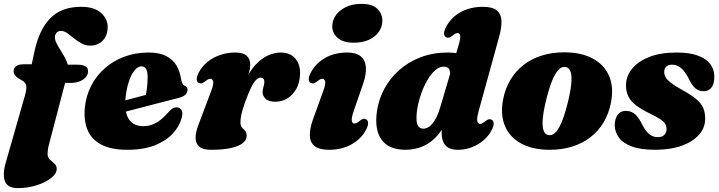

<svg xmlns="http://www.w3.org/2000/svg" viewBox="-35 -755 3698 987"><path d="M218.5 -329 254 -423 362 -422.5Q388.5 -422.5 403 -415.2Q417.5 -408 417.5 -388Q417.5 -372 406.2 -358.5Q395 -345 375 -337Q355 -329 328.5 -329ZM35 -388.5Q35 -404.5 47.5 -414.5Q60 -424.5 84.5 -424.5H128L143 -494Q166.5 -603 223.8 -661.5Q281 -720 382 -720Q449 -720 483.8 -689.2Q518.5 -658.5 518.5 -617Q518.5 -573 493.5 -546.8Q468.5 -520.5 428.5 -520.5Q404.5 -520.5 383.8 -532Q363 -543.5 345 -558.2Q327 -573 310.8 -584.5Q294.5 -596 279 -596Q266.5 -596 258.8 -589.5Q251 -583 248 -571.5Q244.5 -554 256 -531.8Q267.5 -509.5 283.8 -484.5Q300 -459.5 310.2 -433.2Q320.5 -407 313.5 -381.5L216.5 -11.5Q212.5 4 211 15.8Q209.5 27.5 209.5 35.5Q209.5 54 221.2 65Q233 76 244.8 86Q256.5 96 256.5 113Q256.5 138 227.2 160.8Q198 183.5 152.2 197.8Q106.5 212 56.5 212Q5 212 -9.2 177.8Q-23.5 143.5 -5 79.5L93.5 -265Q103.5 -300.5 99.5 -316.5Q95.5 -332.5 77.5 -342Q51 -356.5 43 -367Q35 -377.5 35 -388.5Z M501.5 -210.5Q501.5 -210.5 518.2 -215Q535 -219.5 561.8 -226.5Q588.5 -233.5 619.2 -241.8Q650 -250 679.5 -257.8Q709 -265.5 730 -271.5L710 -249.5Q716 -269.5 719.8 -297.2Q723.5 -325 724 -359Q724 -385 716.2 -399.5Q708.5 -414 692.5 -414Q679 -414 666 -402.8Q653 -391.5 641.8 -370.2Q630.5 -349 622.2 -318.8Q614 -288.5 610 -250Q603.5 -179.5 627 -143Q650.5 -106.5 702 -106.5Q727.5 -106.5 749 -115Q770.5 -123.5 789.5 -138.2Q808.5 -153 825 -172Q841 -190.5 851.5 -197Q862 -203.5 874.5 -203Q889 -202.5 897.8 -189.8Q906.5 -177 899 -149Q888 -106.5 853.8 -69Q819.5 -31.5 761.5 -8.2Q703.5 15 619.5 15Q536.5 15 486 -11.5Q435.5 -38 415.2 -86.5Q395 -135 401 -201Q407 -261.5 433.2 -313.2Q459.5 -365 503 -403.5Q546.5 -442 604 -463.5Q661.5 -485 729.5 -485Q784.5 -485 819.2 -467Q854 -449 872.2 -418.2Q890.5 -387.5 896 -348Q898 -336.5 902 -327.2Q906 -318 913 -315Q920.5 -312 924.8 -307Q929 -302 929 -293Q929 -280.5 919.2 -269.5Q909.5 -258.5 883 -251.5Q859 -245.5 822.2 -236Q785.5 -226.5 743 -215.5Q700.5 -204.5 658.8 -193.5Q617 -182.5 582.5 -173.8Q548 -165 527.2 -159.5Q506.5 -154 506.5 -154Z M986.5 -328.5Q977 -333.5 976.2 -347Q975.5 -360.5 986.5 -381.5Q1002.5 -412.5 1030.5 -435.8Q1058.5 -459 1095.5 -472Q1132.5 -485 1176 -485Q1214 -485 1232.8 -468.5Q1251.5 -452 1251.5 -421Q1251.5 -402.5 1244.5 -380Q1237.5 -357.5 1228 -333.2Q1218.5 -309 1210.5 -285Q1202.5 -261 1201 -239.5L1191 -243Q1209.5 -313.5 1235.5 -360.5Q1261.5 -407.5 1291.2 -434.8Q1321 -462 1351 -473.5Q1381 -485 1407.5 -485Q1456.5 -485 1483 -454.2Q1509.5 -423.5 1507.5 -373.5Q1506 -329 1487.8 -297.2Q1469.5 -265.5 1441.5 -248.8Q1413.5 -232 1381.5 -232Q1345.5 -232 1330.2 -247.2Q1315 -262.5 1315 -281Q1315 -295.5 1319.5 -308.8Q1324 -322 1324 -335Q1324 -345 1318.8 -350.5Q1313.5 -356 1305.5 -356Q1294 -356 1282 -344.8Q1270 -333.5 1255.8 -305Q1241.5 -276.5 1223 -224Q1210.5 -188.5 1205.8 -166.5Q1201 -144.5 1201 -126Q1201 -107.5 1209 -99.2Q1217 -91 1225 -82.8Q1233 -74.5 1233 -56Q1233 -35.5 1212.8 -19.2Q1192.5 -3 1151.8 6Q1111 15 1048.5 15Q1008.5 15 989.8 -0.8Q971 -16.5 970.5 -45.2Q970 -74 985 -113L1051.5 -289.5Q1064.5 -323.5 1060.5 -336.8Q1056.5 -350 1046.5 -350Q1041 -350 1035.5 -347.5Q1030 -345 1021.5 -338Q1009.5 -328.5 1001.8 -326.8Q994 -325 986.5 -328.5Z M1782 -180.5Q1770.5 -146.5 1773.8 -133.2Q1777 -120 1787 -120Q1792.5 -120 1798 -122.8Q1803.5 -125.5 1812 -132Q1824 -142 1831.8 -143.8Q1839.5 -145.5 1847 -141.5Q1856.5 -136.5 1857.2 -123Q1858 -109.5 1847 -88.5Q1823 -42 1773.2 -13.5Q1723.5 15 1656 15Q1605.5 15 1582 -4.5Q1558.5 -24 1557.8 -58.8Q1557 -93.5 1573.5 -140L1627.5 -289.5Q1640 -323.5 1636.2 -336.8Q1632.5 -350 1622.5 -350Q1617 -350 1611.5 -347.5Q1606 -345 1597.5 -338Q1585.5 -328.5 1577.8 -326.8Q1570 -325 1562.5 -328.5Q1553 -333.5 1552.2 -347Q1551.5 -360.5 1562.5 -381.5Q1586 -427.5 1635 -456.2Q1684 -485 1750 -485Q1795 -485 1818.8 -466Q1842.5 -447 1845.8 -410.8Q1849 -374.5 1831 -322.5ZM1783 -535.5Q1729 -535.5 1701 -560Q1673 -584.5 1673 -620Q1673 -649.5 1691 -675.8Q1709 -702 1742.5 -718.5Q1776 -735 1823 -735Q1879.5 -735 1905 -709.5Q1930.5 -684 1930.5 -649.5Q1930.5 -617 1912.2 -591Q1894 -565 1861 -550.2Q1828 -535.5 1783 -535.5Z M2531 -566.5 2424.5 -180Q2418 -156.5 2417.8 -143Q2417.5 -129.5 2421.8 -123.8Q2426 -118 2432.5 -118Q2438 -118 2443.5 -120.8Q2449 -123.5 2457.5 -130Q2469.5 -140 2477.2 -141.8Q2485 -143.5 2492.5 -139.5Q2502 -134.5 2502.8 -121Q2503.5 -107.5 2492.5 -86.5Q2477 -56 2450 -33.2Q2423 -10.5 2389.5 2.2Q2356 15 2320 15Q2274.5 15 2255 -7.8Q2235.5 -30.5 2235.5 -69.5Q2235.5 -86.5 2237.2 -104.8Q2239 -123 2242 -141.5Q2245 -160 2249 -176.5L2272 -164Q2250 -100.5 2216 -61Q2182 -21.5 2139.8 -3.2Q2097.5 15 2050 15Q1964.5 15 1927 -36.2Q1889.5 -87.5 1902.5 -181.5Q1911 -243 1940.5 -298Q1970 -353 2017.5 -395Q2065 -437 2128.2 -461Q2191.5 -485 2268 -485Q2317.5 -485 2350 -469.8Q2382.5 -454.5 2398 -429Q2413.5 -403.5 2412.5 -372L2279 -362Q2280.5 -387.5 2273.5 -400Q2266.5 -412.5 2246 -412.5Q2224.5 -412.5 2204.2 -395.5Q2184 -378.5 2166.2 -350Q2148.5 -321.5 2135 -286.8Q2121.5 -252 2113.8 -215.8Q2106 -179.5 2106 -147.5Q2106 -117 2115.8 -105.2Q2125.5 -93.5 2141 -93.5Q2153 -93.5 2164.8 -99.8Q2176.5 -106 2188 -119.8Q2199.5 -133.5 2210 -155.2Q2220.5 -177 2229.5 -208.5L2323 -524.5Q2333 -559 2330.5 -572Q2328 -585 2318 -585Q2312.5 -585 2307 -582.5Q2301.5 -580 2293 -573Q2281 -563.5 2273.2 -561.8Q2265.5 -560 2258 -563.5Q2248.5 -568.5 2247.8 -582Q2247 -595.5 2258 -616.5Q2274 -647.5 2301.2 -670.8Q2328.5 -694 2365.2 -707Q2402 -720 2446.5 -720Q2497 -720 2519.2 -701.2Q2541.5 -682.5 2542.8 -648Q2544 -613.5 2531 -566.5Z M2865.5 -486Q2953 -486 3012 -454.2Q3071 -422.5 3096 -364.8Q3121 -307 3106 -228.5Q3095 -171.5 3068 -126.2Q3041 -81 3000.2 -49.5Q2959.5 -18 2906.8 -1.5Q2854 15 2791.5 15Q2704 15 2645 -16.8Q2586 -48.5 2561.2 -106.5Q2536.5 -164.5 2551 -242.5Q2562 -299.5 2589 -344.8Q2616 -390 2656.8 -421.5Q2697.5 -453 2750.2 -469.5Q2803 -486 2865.5 -486ZM2782.5 -61Q2793.5 -58.5 2803.8 -62.5Q2814 -66.5 2824 -78Q2834 -89.5 2843.8 -108.5Q2853.5 -127.5 2863 -155.5Q2872.5 -183.5 2882 -220.5Q2897 -279.5 2901.2 -320.2Q2905.5 -361 2899 -383.5Q2892.5 -406 2874.5 -410Q2863.5 -412.5 2853.2 -408.5Q2843 -404.5 2833 -393Q2823 -381.5 2813.2 -362.5Q2803.5 -343.5 2794 -315.5Q2784.5 -287.5 2775 -250.5Q2760 -192 2755.8 -151Q2751.5 -110 2758.2 -87.5Q2765 -65 2782.5 -61Z M3347 -50Q3368 -50 3379.8 -61.5Q3391.5 -73 3391.5 -91.5Q3391.5 -106 3384.8 -117.8Q3378 -129.5 3359 -142.2Q3340 -155 3302.5 -173Q3259.5 -194 3233.2 -214.5Q3207 -235 3195 -259.8Q3183 -284.5 3183 -316.5Q3183 -362 3213.2 -400.2Q3243.5 -438.5 3301.5 -461.8Q3359.5 -485 3444 -485Q3510 -485 3552.5 -469.2Q3595 -453.5 3616 -425.8Q3637 -398 3637 -362Q3637.5 -325 3622.8 -305.5Q3608 -286 3581.5 -286Q3557 -286 3539 -301.5Q3521 -317 3502 -357.5Q3484.5 -390 3464.8 -406.2Q3445 -422.5 3419.5 -422.5Q3401 -422.5 3390.2 -413Q3379.5 -403.5 3379.5 -384.5Q3379.5 -371.5 3386.5 -358.5Q3393.5 -345.5 3413 -330Q3432.5 -314.5 3469.5 -294Q3517.5 -268 3543.8 -245.8Q3570 -223.5 3580 -199.8Q3590 -176 3590 -145Q3590 -98 3558 -62Q3526 -26 3468.5 -5.5Q3411 15 3333.5 15Q3258.5 15 3212.5 -2.2Q3166.5 -19.5 3145.8 -48.8Q3125 -78 3125 -113.5Q3126 -146.5 3140.8 -165.8Q3155.5 -185 3181.5 -185Q3212 -185 3231.5 -166.2Q3251 -147.5 3268.5 -110.5Q3287 -76 3305.5 -63Q3324 -50 3347 -50Z"/></svg>

Font: Fraunces Wonky
Style: Italic
Weight: 900
Italic angle: -16°
Version: Version 1.000;[b76b70a41]